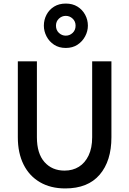

<svg xmlns="http://www.w3.org/2000/svg" viewBox="-20 -1045 725 1077"><path d="M346 12Q264 12 204 -23Q144 -58 112 -122.5Q80 -187 80 -275V-701H187V-275Q187 -184 229.5 -136Q272 -88 342 -88Q388 -88 422.5 -109.5Q457 -131 477 -173Q497 -215 497 -275V-701H605V-275Q605 -142 539 -65Q473 12 346 12ZM349 -776Q311 -776 283.5 -794Q256 -812 241 -841Q226 -870 226 -901Q226 -934 241 -962.5Q256 -991 283.5 -1008Q311 -1025 349 -1025Q387 -1025 414.5 -1008Q442 -991 457.5 -962.5Q473 -934 473 -901Q473 -870 457.5 -841Q442 -812 414.5 -794Q387 -776 349 -776ZM349 -845Q371 -845 387.5 -860.5Q404 -876 404 -901Q404 -925 387.5 -940.5Q371 -956 349 -956Q327 -956 310.5 -940.5Q294 -925 294 -901Q294 -876 310.5 -860.5Q327 -845 349 -845Z"/></svg>

Font: Inclusive Sans Medium
Style: Regular
Weight: 500
Designer: Olivia King
Foundry: Olivia King
Version: Version 2.004